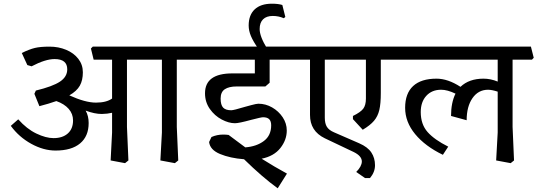

<svg xmlns="http://www.w3.org/2000/svg" viewBox="-20 -850 2892 1033"><path d="M931.2 -167 939 13.2 920.9 27.8 842.8 13.2 851.1 -137.2V-528.8H663.1V-167L670.9 13.2L652.8 27.8L575.2 13.2L583 -137.2V-243.2Q558.1 -237.3 527.8 -236.8Q488.8 -236.8 440.9 -254.9Q457 -226.1 457 -188Q457 -117.2 411.1 -78.6Q365.2 -40 278.8 -40Q213.9 -40 147.9 -76.4Q82 -112.8 38.1 -172.9L78.1 -208Q124 -156.2 175.5 -131.6Q227.1 -106.9 268.1 -106.9Q316.9 -106.9 345 -132.1Q373 -157.2 373 -202.1Q373 -237.3 349.6 -264.2Q326.2 -291 283.2 -306.2Q243.2 -292 191.9 -278.8L165 -345.2L172.9 -362.8Q263.7 -384.8 302.7 -410.9Q341.8 -437 341.8 -477.1Q341.8 -532.2 273.9 -532.2Q224.1 -532.2 149.9 -493.2L127 -500L97.2 -564.9Q138.2 -585 167.5 -592Q196.8 -599.1 246.1 -599.1Q294.9 -599.1 335.9 -582Q377 -564.9 401.4 -533.4Q425.8 -502 425.8 -460.9Q425.8 -418 409.4 -388.9Q393.1 -359.9 353 -336.9Q439 -297.9 496.1 -297.9Q552.2 -297.9 583 -319.8V-528.8H483.9L469.2 -588.9L479 -599.1H1029.8L1044.9 -539.1L1035.2 -528.8H931.2Z M1167 -319.8Q1167 -285.6 1180.4 -271.2Q1193.8 -256.8 1224.1 -256.8Q1237.3 -256.8 1296.9 -274.9Q1303.7 -276.9 1331.8 -284.4Q1359.9 -292 1370.1 -292Q1409.2 -292 1444.1 -272Q1479 -252 1501 -219Q1522.9 -186 1522.9 -147.9Q1522.9 -97.2 1488.5 -53.5Q1454.1 -9.8 1387.7 3.9Q1457.5 47.9 1523.9 84L1474.1 163.1Q1391.1 103 1293 6.8Q1217.8 1 1163.8 -21.5Q1109.9 -43.9 1105 -85.9L1117.7 -112.8Q1147.5 -126 1180.7 -126Q1195.8 -126 1210 -124Q1273.9 -76.2 1299.8 -57.1Q1360.8 -62 1399.9 -91.6Q1439 -121.1 1439 -175.8Q1439 -197.8 1428.5 -208.5Q1418 -219.2 1395 -219.2Q1385.3 -219.2 1331.1 -205.1Q1265.1 -187 1244.1 -187Q1210.9 -187 1172.9 -207Q1134.8 -227.1 1108.9 -263.9Q1083 -300.8 1083 -348.1Q1083 -455.1 1230 -455.1H1351.1V-528.8H1024.9L1009.8 -588.9L1020 -599.1H1574.7L1589.8 -539.1L1580.1 -528.8H1430.7V-404.8L1407.7 -384.8H1252.9Q1211.9 -384.8 1189.5 -369.9Q1167 -355 1167 -319.8ZM1506.8 -752Q1479 -764.2 1447.8 -764.2Q1413.6 -764.2 1395.3 -746.1Q1377 -728 1377 -693.8Q1377 -653.8 1417 -588.9H1369.1Q1342.3 -627 1330.1 -656Q1317.9 -685.1 1317.9 -712.9Q1317.9 -769 1350.3 -799.6Q1382.8 -830.1 1442.9 -830.1Q1477.1 -830.1 1499 -823.2L1515.1 -758.8Z M2028.8 -528.8V-350.1Q2028.8 -292 2020.8 -258.1Q2012.7 -224.1 1992.2 -200Q1971.7 -175.8 1931.6 -151.9L1878.9 -209V-226.1Q1919.9 -246.1 1934.3 -265.1Q1948.7 -284.2 1948.7 -319.8V-528.8H1727.5V-216.8Q1727.5 -186 1738.5 -168Q1749.5 -149.9 1776.9 -138.2L1912.6 -79.1Q1958.5 -59.1 1978 -29.5Q1997.6 0 1997.6 39.1Q1997.6 76.2 1970.7 107.9H1943.8L1896.5 75.2Q1926.3 45.4 1926.8 19Q1926.8 -10.7 1882.8 -32.2L1727.5 -106Q1647.5 -145 1647.9 -231.9V-528.8H1551.8L1536.6 -588.9L1546.9 -599.1H2118.7L2133.8 -539.1L2123.5 -528.8Z M2737.8 -167 2745.6 13.2 2727.5 27.8 2649.4 13.2 2657.7 -137.2V-356.9Q2627.9 -366.7 2606.4 -367.2Q2553.2 -367.2 2522 -322Q2490.7 -276.9 2490.7 -203.1L2406.7 -226.1Q2406.7 -297.9 2430.7 -346.2Q2386.7 -367.2 2353.5 -367.2Q2303.7 -367.2 2273.7 -334.5Q2243.7 -301.8 2243.7 -247.1Q2243.7 -181.2 2280.5 -139.6Q2317.4 -98.1 2391.6 -61L2362.8 -17.1Q2267.6 -63 2213.6 -128.4Q2159.7 -193.8 2159.7 -270Q2159.7 -347.2 2202.6 -387Q2245.6 -426.8 2328.6 -426.8Q2389.6 -426.8 2457.5 -382.8Q2503.4 -426.8 2581.5 -426.8Q2619.6 -426.8 2657.7 -411.1V-528.8H2086.4L2071.8 -588.9L2081.5 -599.1H2836.4L2851.6 -539.1L2841.8 -528.8H2737.8Z"/></svg>

Font: Sura
Style: Regular
Weight: 400
Designer: Carolina Giovagnoli
Foundry: Huerta Tipografica
Version: Version 1.003;PS 001.002;hotconv 1.0.70;makeotf.lib2.5.58329